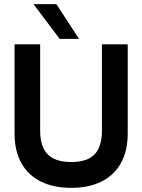

<svg xmlns="http://www.w3.org/2000/svg" viewBox="-20 -893 684 923"><path d="M322 10Q238 10 177 -20Q116 -50 83 -108.5Q50 -167 50 -252V-680H173V-263Q173 -214 189 -180.5Q205 -147 238 -130.5Q271 -114 322 -114Q375 -114 407.5 -131Q440 -148 455 -181.5Q470 -215 470 -263V-680H594V-252Q594 -167 561 -108.5Q528 -50 467.5 -20Q407 10 322 10ZM267 -706 141 -873H251L360 -706Z"/></svg>

Font: Teachers SemiBold
Style: Regular
Weight: 600
Version: Version 1.001